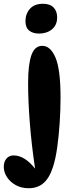

<svg xmlns="http://www.w3.org/2000/svg" viewBox="-111 -790 379 1018"><path d="M96 -612Q63 -612 43.5 -628Q24 -644 24 -678Q24 -716 47.5 -743Q71 -770 117 -770Q154 -770 173 -750.5Q192 -731 192 -698Q192 -657 164.5 -634.5Q137 -612 96 -612ZM41 208Q2 208 -27.5 191.5Q-57 175 -74 149Q-91 123 -91 95Q-91 67 -76.5 50.5Q-62 34 -39 34Q19 34 75 104Q56 -23 47 -139.5Q38 -256 38 -349Q38 -448 55.5 -497.5Q73 -547 113 -547Q157 -547 183.5 -484Q210 -421 210 -273Q210 -208 205.5 -139.5Q201 -71 192.5 -9.5Q184 52 170 95Q151 154 119.5 181Q88 208 41 208Z"/></svg>

Font: DynaPuff Condensed Medium
Style: Regular
Weight: 500
Width: 3
Designer: Toshi Omagari, Jennifer Daniel
Foundry: Google Fonts
Version: Version 2.000; ttfautohint (v1.8.4.7-5d5b)